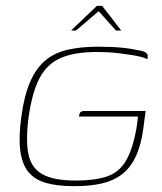

<svg xmlns="http://www.w3.org/2000/svg" viewBox="-20 -625 551 654"><path d="M230 9Q175 9 136.5 -2Q98 -13 76.5 -39.5Q55 -66 49 -112.5Q43 -159 53 -230Q63 -302 83.5 -348Q104 -394 135.5 -420Q167 -446 212 -456Q257 -466 315 -466Q338 -466 360.5 -465Q383 -464 405.5 -461.5Q428 -459 450 -454Q465 -452 472 -448.5Q479 -445 481.5 -441Q484 -437 483 -432L482 -423Q474 -428 459.5 -431.5Q445 -435 426 -438Q407 -441 386.5 -443.5Q366 -446 346.5 -447Q327 -448 311 -448Q234 -448 187 -427.5Q140 -407 115 -359.5Q90 -312 78 -230Q67 -149 76.5 -101Q86 -53 124.5 -31.5Q163 -10 238 -10Q302 -10 343 -23.5Q384 -37 407.5 -75Q431 -113 444 -184Q447 -200 448 -211.5Q449 -223 450 -228H249Q250 -236 252 -240Q254 -244 258 -245.5Q262 -247 270 -247H476L468 -186Q460 -128 441.5 -90Q423 -52 394.5 -30.5Q366 -9 326.5 0Q287 9 236 9Q235 9 233.5 9Q232 9 230 9ZM222 -521 310 -605H328L393 -521H375L316 -587L239 -521Z"/></svg>

Font: Genos Thin Thin
Style: Italic
Weight: 250
Italic angle: -8°
Version: Version 1.010